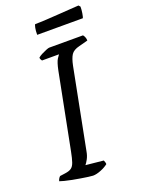

<svg xmlns="http://www.w3.org/2000/svg" viewBox="-169 -929 735 999"><g transform="rotate(-20 198.5 -429.0)"><path d="M167 0Q160 0 142.5 -2.5Q125 -5 102.5 -8.5Q80 -12 57 -16.5Q34 -21 16.5 -25.5Q-1 -30 -9 -33Q-7 -41 -3 -47.5Q1 -54 5 -57L34 -61Q57 -64 69 -72.5Q81 -81 88 -101.5Q95 -122 102 -158L184 -576Q193 -620 203.5 -636Q214 -652 216 -654H122Q120 -657 117.5 -661Q115 -665 114 -672Q121 -679 134.5 -686Q148 -693 161.5 -698.5Q175 -704 180 -704H367Q371 -700 375 -691Q379 -682 379 -671L330 -658Q297 -650 284.5 -631Q272 -612 264 -572L178 -132Q174 -108 164.5 -90.5Q155 -73 148 -65L246 -55Q248 -52 250 -45Q252 -38 252 -33Q236 -20 211 -10Q186 0 167 0ZM144 -788Q144 -811 147 -825.5Q150 -840 153 -844Q179 -844 214 -846Q249 -848 285.5 -850.5Q322 -853 352 -855Q382 -857 398 -858L406 -849Q406 -831 403 -813Q400 -795 397 -788Z"/></g></svg>

Font: Texturina 12pt
Style: Italic
Weight: 400
Italic angle: -11°
Designer: Guillermo Torres Carreño
Foundry: Omnibus-Type
Version: Version 1.002